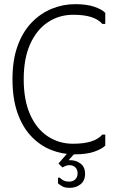

<svg xmlns="http://www.w3.org/2000/svg" viewBox="-20 -731 561 923"><path d="M40 -350Q40 -442 64.5 -510Q89 -578 132 -622.5Q175 -667 229 -689Q283 -711 341 -711Q397 -711 433.5 -698.5Q470 -686 486 -669V-616H472Q453 -638 418.5 -649Q384 -660 332 -660Q264 -660 210 -624Q156 -588 125 -519Q94 -450 94 -350Q94 -250 124.5 -181Q155 -112 209 -76Q263 -40 331 -40Q383 -40 418 -51Q453 -62 472 -84H486V-31Q470 -15 433.5 -2Q397 11 338 11Q278 11 224 -11Q170 -33 128.5 -77.5Q87 -122 63.5 -190Q40 -258 40 -350ZM317 39Q346 39 367.5 55.5Q389 72 389 104Q389 138 367 155Q345 172 316 172Q292 172 280 165Q268 158 259 151V123H267Q274 130 284.5 136Q295 142 314 142Q330 142 341.5 131.5Q353 121 353 102Q353 84 342 73.5Q331 63 314 63Q304 63 295.5 66.5Q287 70 280 74L261 55L309 0H345L310 39Z"/></svg>

Font: Phudu Light
Style: Regular
Weight: 300
Version: Version 1.005;gftools[0.9.23]